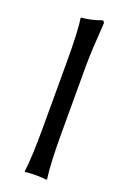

<svg xmlns="http://www.w3.org/2000/svg" viewBox="-138 -746 528 796"><g transform="rotate(20 126.0 -347.5)"><path d="M89.8 -200.2V-481.9Q89.8 -625 81.1 -674.8L83 -678.2Q128.9 -682.1 169.9 -698.2Q178.2 -696.3 179.2 -688Q170.4 -565.9 169.9 -500V-200.2Q169.9 -65.9 179.2 0L176.8 2.9Q158.7 0 129.9 0Q101.1 0 83 2.9L81.1 0Q89.8 -65.4 89.8 -200.2Z"/></g></svg>

Font: Linux Biolinum O
Style: Regular
Weight: 400
Designer: Philipp H. Poll
Foundry: Philipp H. Poll
Version: Version 1.0.4